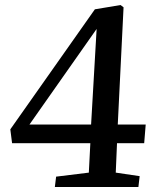

<svg xmlns="http://www.w3.org/2000/svg" viewBox="-20 -743 616 763"><path d="M448 -248H559L553 -174H445L440 -57L535 -43L530 0H198L203 -41L333 -57L339 -174H28L21 -229L357 -706L459 -723L471 -714ZM342 -248 364 -628 97 -248Z"/></svg>

Font: Literata 36pt Medium
Style: Italic
Weight: 500
Italic angle: -2°
Designer: Latin by Veronika Burian and Jose Scaglione. Greek by Irene Vlachou. Cyrillic by Vera Evstafieva
Foundry: TypeTogether
Version: Version 3.002